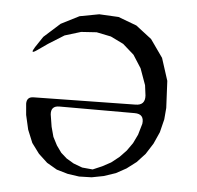

<svg xmlns="http://www.w3.org/2000/svg" viewBox="-42 -544 584 568"><g transform="rotate(5 250.0 -259.5)"><path d="M57.6 -379.9Q34.2 -363.3 49.8 -387.7L71.3 -419.9L119.1 -462.9L172.9 -490.2L230.5 -501L288.1 -498L342.8 -477.5L389.6 -441.4L426.8 -388.7L448.2 -322.3L452.1 -242.2L449.2 -208L439.5 -168.9L423.8 -133.8L403.3 -101.6L378.9 -75.2L350.6 -53.7L320.3 -37.1L285.2 -25.4L250 -18.6L212.9 -17.6L178.7 -22.5L145.5 -32.2L115.2 -49.8L88.9 -74.2L66.4 -104.5L50.8 -142.6L41 -185.5L38.1 -218.8Q38.1 -239.3 58.6 -239.3L360.4 -244.1Q389.6 -244.1 387.7 -273.4L383.8 -303.7L366.2 -352.5L341.8 -390.6L308.6 -419.9L270.5 -438.5L227.5 -447.3L181.6 -444.3L133.8 -429.7L86.9 -400.4ZM136.7 -218.8Q111.3 -218.8 113.3 -193.4L119.1 -157.2L127 -127.9L139.6 -103.5L154.3 -83L171.9 -67.4L193.4 -54.7L219.7 -44.9L251 -42L278.3 -53.7L303.7 -67.4L327.1 -85.9L346.7 -106.4L363.3 -129.9L376 -156.2L385.7 -189.5Q389.6 -218.8 360.4 -218.8Z"/></g></svg>

Font: B2 Hana
Style: Regular
Weight: 500
Version: 2020-08-05; (max)